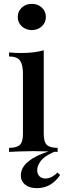

<svg xmlns="http://www.w3.org/2000/svg" viewBox="-20 -788 340 996"><path d="M145 -768Q176 -768 197 -748.5Q218 -729 218 -700Q218 -671 197 -651.5Q176 -632 145 -632Q114 -632 93 -651.5Q72 -671 72 -700Q72 -729 93 -748.5Q114 -768 145 -768ZM207 -527V-93Q207 -51 223.5 -36Q240 -21 279 -21V0Q262 -1 226.5 -2.5Q191 -4 154 -4Q119 -4 82 -2.5Q45 -1 27 0V-21Q66 -21 82.5 -36Q99 -51 99 -93V-407Q99 -452 84 -473.5Q69 -495 27 -495V-516Q59 -513 89 -513Q123 -513 152.5 -516.5Q182 -520 207 -527ZM269 -5Q267 -3 263.5 -1Q260 1 256 2Q209 23 191 47.5Q173 72 173 95Q173 114 184.5 126Q196 138 216 138Q234 138 250.5 128.5Q267 119 278 107L292 120Q268 155 238 171.5Q208 188 171 188Q133 188 110.5 170Q88 152 88 122Q88 82 126.5 50Q165 18 234 -3Z"/></svg>

Font: Playfair Display Medium
Style: Regular
Weight: 500
Designer: Claus Eggers Sørensen
Foundry: Claus Eggers Sørensen
Version: Version 1.203